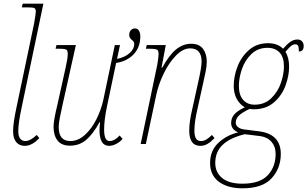

<svg xmlns="http://www.w3.org/2000/svg" viewBox="-20 -780 1665 1040"><path d="M51 -69Q51 -95 56 -127Q61 -159 68 -192L165 -654Q174 -708 174 -717Q174 -732 166.5 -736Q159 -740 131 -740H98L103 -760H215L96 -192Q79 -111 79 -70Q79 -43 89 -29.5Q99 -16 117 -16Q144 -16 179 -49L193 -32Q154 10 114 10Q85 10 68 -10Q51 -30 51 -69Z M519 -75Q519 -90 522 -118H519Q484 -54 447 -22.5Q410 9 359 9Q313 9 291.5 -19Q270 -47 270 -93Q270 -127 291 -213L336 -416Q347 -466 347 -487Q347 -500 344 -506Q341 -512 331 -514Q321 -516 299 -516H281L286 -536H391L319 -213Q311 -178 304.5 -144.5Q298 -111 298 -92Q298 -16 361 -16Q403 -16 439.5 -49Q476 -82 501.5 -132.5Q527 -183 539 -236L602 -536H630L614 -461Q655 -469 681 -491.5Q707 -514 707 -542Q707 -549 704 -553.5Q701 -558 695 -563Q688 -569 684 -575Q680 -581 680 -592Q680 -607 689 -616.5Q698 -626 711 -626Q725 -626 732.5 -614Q740 -602 740 -583Q740 -524 704 -486Q668 -448 609 -439L560 -206Q544 -131 544 -78Q544 -16 573 -16Q601 -16 628 -46L644 -28Q630 -11 609.5 -0.5Q589 10 571 10Q519 10 519 -75Z M1005 -73Q1005 -121 1022 -192L1054 -337Q1072 -416 1072 -446Q1072 -518 1010 -518Q971 -518 933 -479Q895 -440 866.5 -381Q838 -322 826 -264L770 0H742L832 -430Q839 -470 839 -487Q839 -500 835.5 -506Q832 -512 821 -514Q810 -516 786 -516H770L775 -536H878L855 -414H859Q897 -483 934.5 -513Q972 -543 1016 -543Q1059 -543 1079.5 -515.5Q1100 -488 1100 -446Q1100 -423 1094 -392.5Q1088 -362 1082 -337L1050 -192Q1033 -119 1033 -73Q1033 -44 1041.5 -30Q1050 -16 1068 -16Q1083 -16 1097 -24Q1111 -32 1128 -49L1142 -32Q1122 -11 1104 -0.5Q1086 10 1065 10Q1005 10 1005 -73Z M1118 103Q1118 37 1161.5 -5Q1205 -47 1270 -63Q1232 -79 1232 -114Q1232 -139 1247.5 -158.5Q1263 -178 1306 -199Q1279 -214 1262.5 -244Q1246 -274 1246 -315Q1246 -366 1266.5 -419.5Q1287 -473 1329 -509.5Q1371 -546 1432 -546Q1457 -546 1478 -538.5Q1499 -531 1513 -516Q1538 -544 1555 -555Q1572 -566 1592 -566Q1607 -566 1616 -556Q1625 -546 1625 -531Q1625 -501 1599 -501Q1599 -524 1594.5 -532Q1590 -540 1580 -540Q1568 -540 1556.5 -531Q1545 -522 1526 -499Q1546 -468 1546 -419Q1546 -370 1526.5 -316.5Q1507 -263 1464 -225.5Q1421 -188 1354 -188Q1344 -188 1332 -190Q1290 -170 1273.5 -153.5Q1257 -137 1257 -115Q1257 -101 1270 -91Q1283 -81 1302 -79L1380 -69Q1501 -55 1501 54Q1501 131 1451.5 185.5Q1402 240 1294 240Q1213 240 1165.5 204.5Q1118 169 1118 103ZM1518 -420Q1518 -471 1494 -496Q1470 -521 1429 -521Q1377 -521 1342 -487.5Q1307 -454 1290.5 -406Q1274 -358 1274 -315Q1274 -265 1297 -239Q1320 -213 1359 -213Q1414 -213 1450 -248.5Q1486 -284 1502 -332Q1518 -380 1518 -420ZM1473 54Q1473 13 1449 -13.5Q1425 -40 1379 -44L1306 -53Q1227 -34 1186.5 4Q1146 42 1146 103Q1146 153 1183 184Q1220 215 1293 215Q1388 215 1430.5 169Q1473 123 1473 54Z"/></svg>

Font: Noto Serif NarrowThin
Style: Italic
Weight: 250
Width: 4
Italic angle: -12°
Designer: Monotype Design Team
Foundry: Monotype Imaging Inc.
Version: Version 1.001